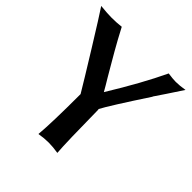

<svg xmlns="http://www.w3.org/2000/svg" viewBox="-177 -789 933 933"><g transform="rotate(45 289.5 -322.5)"><path d="M341.8 -284.2 344.2 -286.1Q346.7 -61 352.1 5.9Q316.4 0 287.1 0Q256.8 0 222.2 5.9Q230 -76.7 230 -275.9L231.9 -272.9Q196.3 -333 110.6 -471.4Q24.9 -609.9 -2 -649.9Q45.9 -645 73.2 -645Q109.4 -645 140.1 -648.9Q153.8 -622.1 171.4 -590.3Q189 -558.6 200.4 -538.6Q211.9 -518.6 234.9 -479.2Q257.8 -439.9 266.1 -425.8Q275.4 -411.1 286.6 -391.6Q297.9 -372.1 303.2 -362.8Q402.8 -524.9 461.9 -649.9Q495.1 -645 515.1 -645Q540 -645 576.2 -650.9Q558.6 -623 523.2 -570.6Q487.8 -518.1 485.8 -515.1H486.8Q367.2 -333 341.8 -284.2Z"/></g></svg>

Font: Linear Smooth
Style: Bold
Weight: 700
Designer: Philipp H. Poll, Flanker
Foundry: Philipp H. Poll, reworked by Flanker
Version: Version 1.061 | FøM Fix